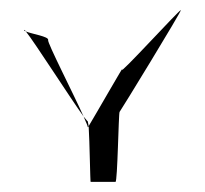

<svg xmlns="http://www.w3.org/2000/svg" viewBox="-20 -659 405 379"><path d="M28 -600C27 -599 28 -598 31 -597C29 -600 28 -600 28 -600ZM145 -429C150 -417 154 -409 153 -408C153 -408 154 -408 155 -410C154 -417 153 -420 153 -420C153 -419 150 -423 145 -429ZM155 -410C157 -381 158 -298 159 -300H208C212 -300 214 -434 216 -438C218 -440 338 -636 337 -639C336 -642 212 -506 221 -522C229 -538 166 -428 155 -410ZM31 -597C48 -576 121 -462 145 -429C125 -474 73 -575 75 -580C77 -587 42 -592 31 -597Z"/></svg>

Font: Arrow
Style: Regular
Weight: 400
Version: Version 0.23